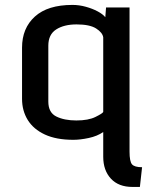

<svg xmlns="http://www.w3.org/2000/svg" viewBox="-20 -550 625 770"><path d="M511.2 199.7Q455.6 199.7 424.8 166.5Q394 133.3 394 78.6V-20.5Q370.1 -3.9 335.9 3.4Q301.8 10.7 273.9 10.7Q205.6 10.7 159.9 -10.5Q114.3 -31.7 91.3 -68.8Q68.4 -106 68.4 -153.8V-358.9Q68.4 -437 119.9 -483.6Q171.4 -530.3 270.5 -530.3Q297.4 -530.3 324 -522.9Q350.6 -515.6 371.6 -504.4Q392.6 -493.2 402.3 -481L405.3 -520H499.5V58.1Q499.5 97.7 509.5 109.1Q519.5 120.6 549.8 120.6L541 199.7ZM286.1 -66.9Q334.5 -66.9 363 -81.1Q391.6 -95.2 394 -101.1V-400.4Q391.1 -419.4 365.5 -435.8Q339.8 -452.1 287.1 -452.1Q236.8 -452.1 205.3 -431.9Q173.8 -411.6 173.8 -366.7V-142.6Q173.8 -98.6 205.8 -82.8Q237.8 -66.9 286.1 -66.9Z"/></svg>

Font: Monda Medium
Style: Regular
Weight: 500
Designer: Vernon Adams
Foundry: Vernon Adams
Version: Version 2.200